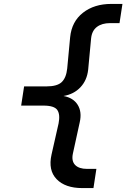

<svg xmlns="http://www.w3.org/2000/svg" viewBox="-20 -850 645 980"><path d="M400 110Q313 110 269 64.5Q225 19 243 -61L279 -220Q288 -266 272.5 -288.5Q257 -311 202 -311H88L103 -409H217Q272 -409 295 -431Q318 -453 323 -500L338 -660Q346 -740 403.5 -785Q461 -830 548 -830H605L590 -732H542Q500 -732 474.5 -712.5Q449 -693 445 -654L430 -494Q424 -440 390.5 -404.5Q357 -369 304 -360Q354 -351 376.5 -315Q399 -279 387 -226L352 -66Q344 -28 363.5 -8Q383 12 424 12H472L457 110Z"/></svg>

Font: NKDuy Mono SemiBold
Style: Italic
Weight: 600
Italic angle: -9°
Monospace: yes
Designer: NKDuy
Foundry: NKDuy
Version: Version 2.251; ttfautohint (v1.8.4.7-5d5b)